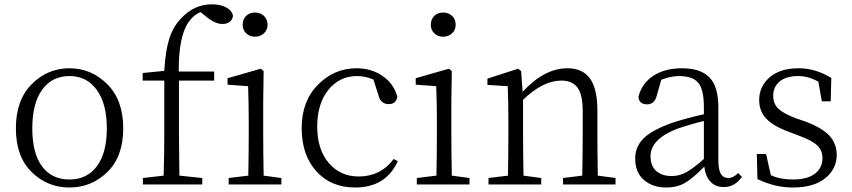

<svg xmlns="http://www.w3.org/2000/svg" viewBox="-20 -834 3852 868"><path d="M465.3 -56.2Q393.6 13.7 293.9 13.7Q194.3 13.7 123 -56.2Q51.8 -126 51.8 -253.9Q51.8 -381.8 123.5 -453.6Q195.3 -525.4 293.9 -525.4Q392.6 -525.4 464.8 -453.6Q537.1 -381.8 537.1 -253.9Q537.1 -126 465.3 -56.2ZM293.9 -22.5Q373 -22.5 418 -82.5Q462.9 -142.6 462.9 -253.9Q462.9 -365.2 417.5 -427.7Q372.1 -490.2 293.9 -490.2Q214.8 -490.2 170.4 -428.2Q126 -366.2 126 -253.9Q126 -141.6 169.9 -82Q213.9 -22.5 293.9 -22.5Z M625 -503.9 722.7 -513.7Q727.5 -602.5 745.1 -658.2Q762.7 -713.9 798.8 -751Q857.4 -814.5 938.5 -814.5Q974.6 -814.5 1001 -801.3Q1027.3 -788.1 1033.2 -763.7Q1032.2 -747.1 1019.5 -736.3Q1006.8 -725.6 985.4 -725.6Q952.1 -725.6 912.1 -758.8L886.7 -779.3Q853.5 -765.6 832 -733.4Q787.1 -668 788.1 -510.7H948.2V-469.7H789.1V-226.6Q789.1 -167 791 -40L894.5 -29.3V0H626V-29.3L719.7 -40Q722.7 -132.8 722.7 -226.6V-469.7H625Z M1077.1 -721.7Q1077.1 -747.1 1092.8 -762.2Q1108.4 -777.3 1132.8 -777.3Q1157.2 -777.3 1173.3 -762.2Q1189.5 -747.1 1189.5 -721.7Q1189.5 -698.2 1172.9 -683.1Q1156.2 -668 1132.8 -668Q1109.4 -668 1093.3 -683.1Q1077.1 -698.2 1077.1 -721.7ZM1171.9 -40 1252 -29.3V0H1013.7V-29.3L1102.5 -40Q1104.5 -149.4 1104.5 -226.6V-282.2Q1104.5 -365.2 1101.6 -444.3L1008.8 -451.2V-480.5L1159.2 -523.4L1171.9 -512.7L1169.9 -376V-226.6Q1169.9 -149.4 1171.9 -40Z M1759.8 -115.2 1778.3 -105.5Q1724.6 13.7 1585 13.7Q1476.6 13.7 1410.2 -59.6Q1343.8 -132.8 1343.8 -254.9Q1343.8 -377 1417.5 -451.2Q1491.2 -525.4 1591.8 -525.4Q1659.2 -525.4 1710 -490.2Q1760.7 -455.1 1776.4 -396.5Q1770.5 -363.3 1737.3 -363.3Q1701.2 -363.3 1691.4 -402.3L1668 -474.6Q1630.9 -490.2 1594.7 -490.2Q1514.6 -490.2 1464.4 -427.7Q1414.1 -365.2 1414.1 -261.7Q1414.1 -158.2 1466.3 -97.2Q1518.6 -36.1 1601.6 -36.1Q1700.2 -36.1 1759.8 -115.2Z M1927.7 -721.7Q1927.7 -747.1 1943.4 -762.2Q1959 -777.3 1983.4 -777.3Q2007.8 -777.3 2023.9 -762.2Q2040 -747.1 2040 -721.7Q2040 -698.2 2023.4 -683.1Q2006.8 -668 1983.4 -668Q1960 -668 1943.8 -683.1Q1927.7 -698.2 1927.7 -721.7ZM2022.5 -40 2102.5 -29.3V0H1864.3V-29.3L1953.1 -40Q1955.1 -149.4 1955.1 -226.6V-282.2Q1955.1 -365.2 1952.1 -444.3L1859.4 -451.2V-480.5L2009.8 -523.4L2022.5 -512.7L2020.5 -376V-226.6Q2020.5 -149.4 2022.5 -40Z M2682.6 -40 2762.7 -29.3V0H2525.4V-29.3L2612.3 -40Q2614.3 -149.4 2614.3 -226.6V-331.1Q2614.3 -406.2 2590.8 -438Q2567.4 -469.7 2517.6 -469.7Q2434.6 -469.7 2344.7 -382.8V-226.6Q2344.7 -149.4 2346.7 -40L2426.8 -29.3V0H2188.5V-29.3L2276.4 -40Q2278.3 -149.4 2278.3 -226.6V-281.2Q2278.3 -373 2275.4 -444.3L2183.6 -450.2V-478.5L2322.3 -523.4L2335.9 -512.7L2342.8 -418.9Q2440.4 -525.4 2545.9 -525.4Q2613.3 -525.4 2647 -479.5Q2680.7 -433.6 2680.7 -333V-226.6Q2680.7 -149.4 2682.6 -40Z M3162.1 -115.2V-287.1Q3104.5 -273.4 3039.1 -251Q2920.9 -204.1 2920.9 -127.9Q2920.9 -84 2946.8 -61Q2972.7 -38.1 3016.6 -38.1Q3050.8 -38.1 3081.5 -54.7Q3112.3 -71.3 3162.1 -115.2ZM3317.4 -51.8 3334 -34.2Q3301.8 11.7 3252 11.7Q3214.8 11.7 3191.9 -12.7Q3168.9 -37.1 3164.1 -81.1Q3113.3 -28.3 3077.1 -7.3Q3041 13.7 2991.2 13.7Q2930.7 13.7 2891.1 -20.5Q2851.6 -54.7 2851.6 -117.2Q2851.6 -170.9 2890.1 -209Q2928.7 -247.1 3023.4 -280.3Q3090.8 -301.8 3162.1 -317.4V-349.6Q3162.1 -430.7 3136.2 -460.4Q3110.4 -490.2 3048.8 -490.2Q3013.7 -490.2 2969.7 -473.6L2949.2 -402.3Q2939.5 -362.3 2905.3 -362.3Q2869.1 -362.3 2866.2 -396.5Q2881.8 -458 2934.1 -491.7Q2986.3 -525.4 3063.5 -525.4Q3147.5 -525.4 3187.5 -483.9Q3227.5 -442.4 3227.5 -349.6V-112.3Q3227.5 -66.4 3238.8 -47.9Q3250 -29.3 3273.4 -29.3Q3294.9 -29.3 3317.4 -51.8Z M3579.1 -298.8 3622.1 -284.2Q3697.3 -255.9 3730 -220.2Q3762.7 -184.6 3762.7 -133.8Q3762.7 -70.3 3710.9 -28.3Q3659.2 13.7 3563.5 13.7Q3483.4 13.7 3404.3 -24.4L3401.4 -137.7H3443.4L3464.8 -42Q3506.8 -22.5 3564.5 -22.5Q3629.9 -22.5 3664.1 -48.8Q3698.2 -75.2 3698.2 -118.2Q3698.2 -154.3 3674.3 -176.8Q3650.4 -199.2 3591.8 -220.7L3543 -239.3Q3478.5 -262.7 3445.3 -296.4Q3412.1 -330.1 3412.1 -381.8Q3412.1 -443.4 3459.5 -484.4Q3506.8 -525.4 3590.8 -525.4Q3667 -525.4 3738.3 -481.4L3735.4 -376H3695.3L3679.7 -464.8Q3633.8 -490.2 3589.8 -490.2Q3534.2 -490.2 3504.9 -465.8Q3475.6 -441.4 3475.6 -401.4Q3475.6 -364.3 3499 -342.3Q3522.5 -320.3 3579.1 -298.8Z"/></svg>

Font: Bpmf Zihi Serif Light
Style: Light
Weight: 300
Foundry: But Ko
Version: Version 1.320